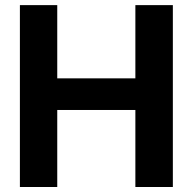

<svg xmlns="http://www.w3.org/2000/svg" viewBox="-20 -748 771 768"><path d="M59.6 0V-727.5H209V-434.6H521.5V-727.5H671.4V0H521.5V-308.1H209V0Z"/></svg>

Font: Inter 24pt
Style: Bold
Weight: 700
Designer: Rasmus Andersson
Foundry: rsms
Version: Version 4.001;git-66647c0bb